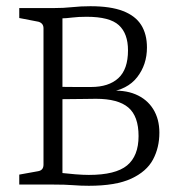

<svg xmlns="http://www.w3.org/2000/svg" viewBox="-20 -594 577 618"><path d="M453 -441Q453 -386 421.5 -345.5Q390 -305 327 -297V-301Q379 -306 416 -290.5Q453 -275 473 -243Q493 -211 493 -167Q493 -119 472.5 -80.5Q452 -42 402.5 -19Q353 4 266 4Q239 4 215 2Q191 0 148 0H42V-32L103 -43Q120 -46 120 -64V-503Q120 -519 104 -524L42 -536V-568H151Q185 -568 212.5 -571Q240 -574 271 -574Q336 -574 376 -558.5Q416 -543 434.5 -513.5Q453 -484 453 -441ZM160 -315Q189 -314 223.5 -314Q258 -314 273 -314Q330 -314 361 -342.5Q392 -371 392 -432Q392 -486 362.5 -513Q333 -540 259 -540Q232 -540 212 -537.5Q192 -535 181 -535V-37Q198 -35 222.5 -33Q247 -31 266 -31Q352 -31 389 -61.5Q426 -92 426 -156Q426 -220 393 -248Q360 -276 289 -276Q274 -276 251 -275.5Q228 -275 203.5 -275Q179 -275 160 -274Z"/></svg>

Font: Yrsa Light
Style: Regular
Weight: 300
Designer: Anna Giedrys (Yrsa+Rasa design), David Brezina (Yrsa art-direction, Rasa art-direction, design)
Foundry: Rosetta Type Foundry
Version: Version 2.004